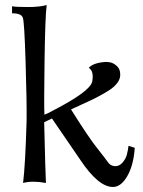

<svg xmlns="http://www.w3.org/2000/svg" viewBox="-20 -730 569 765"><path d="M517 -141Q512 -71 487 -28Q462 15 430 15Q372 15 300 -93L187 -258L156 -243Q161 -33 163 -1Q109 -11 72 -1Q81 -75 86 -250Q87 -319 82 -482Q77 -645 71 -659Q66 -677 28 -677V-705Q44 -702 91.5 -702Q139 -702 166 -710Q160 -665 157.5 -488.5Q155 -312 157 -273Q169 -277 194 -291Q335 -364 347 -403Q351 -423 348.5 -436Q346 -449 340 -454L334 -460Q351 -479 397 -483Q407 -484 419.5 -481.5Q432 -479 445.5 -467Q459 -455 459 -434Q460 -416 447 -399Q434 -382 409.5 -367Q385 -352 362.5 -340.5Q340 -329 308.5 -315Q277 -301 263 -294Q335 -179 370 -136Q383 -120 395 -104Q407 -88 411 -82.5Q415 -77 421 -73Q427 -69 437 -68Q455 -67 468 -82Q481 -97 485.5 -114Q490 -131 492 -149Z"/></svg>

Font: GFS Artemisia
Style: Regular
Weight: 400
Designer: Takis Katsoulidis and George D. Matthiopoulos
Foundry: Takis Katsoulidis and George D. Matthiopoulos
Version: Version 1.0